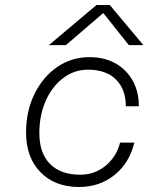

<svg xmlns="http://www.w3.org/2000/svg" viewBox="-20 -738 592 766"><path d="M365 -718H418L552 -558H494L392 -686L243 -558H175ZM84 -209Q84 -295 117.5 -363Q151 -431 208 -470.5Q265 -510 337 -510Q397 -510 441 -485Q485 -460 509.5 -416Q534 -372 534 -314H482Q482 -382 442.5 -421Q403 -460 331 -460Q276 -460 232 -426.5Q188 -393 162.5 -336Q137 -279 137 -207Q137 -127 179.5 -84Q222 -41 300 -41Q358 -41 401.5 -77Q445 -113 459 -169H516Q496 -87 436.5 -39.5Q377 8 295 8Q199 8 141.5 -51Q84 -110 84 -209Z"/></svg>

Font: Overused Grotesk Light
Style: Italic
Weight: 300
Italic angle: -10°
Version: Version 0.003